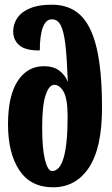

<svg xmlns="http://www.w3.org/2000/svg" viewBox="-20 -785 475 815"><path d="M14 -257Q14 -378 55 -441Q96 -504 166 -504Q207 -504 232 -485Q257 -466 268 -437Q264 -541 257.5 -596Q251 -651 238 -677Q225 -703 200 -703Q175 -703 162 -669Q149 -635 149 -571Q89 -570 62.5 -592.5Q36 -615 36 -652Q36 -674 45.5 -694.5Q55 -715 73 -730Q95 -747 125 -756Q155 -765 201 -765Q275 -765 321.5 -720.5Q368 -676 390.5 -580Q413 -484 413 -327Q413 -157 357.5 -73.5Q302 10 205 10Q110 10 62 -62.5Q14 -135 14 -257ZM267 -289Q267 -366 250 -395.5Q233 -425 211 -425Q188 -425 173.5 -381Q159 -337 159 -244Q159 -153 171 -106Q183 -59 201 -59Q267 -59 267 -289Z"/></svg>

Font: Noto Serif Georgian Black Cond
Style: Regular
Weight: 900
Width: 3
Designer: Monotype Design team
Foundry: Monotype Imaging Inc.
Version: Version 1.000